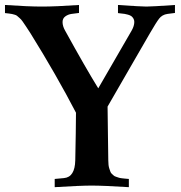

<svg xmlns="http://www.w3.org/2000/svg" viewBox="-25 -754 730 775"><path d="M371.6 -397.5 506.3 -630.4Q517.1 -649.4 517.1 -665.5Q517.1 -673.3 513.4 -679.4Q509.8 -685.5 504.9 -689Q500 -692.4 491.7 -694.8Q483.4 -697.3 477.8 -698Q472.2 -698.7 462.9 -699.7Q453.6 -700.7 451.2 -701.2V-733.9Q545.4 -727.5 565.9 -727.5Q586.9 -727.5 681.2 -733.9V-701.7L650.9 -697.8Q629.4 -694.8 616.7 -678.2L617.2 -678.7Q606.4 -665 580.6 -620.6Q557.6 -580.1 498.8 -479Q439.9 -377.9 409.2 -323.7Q409.7 -289.6 410.6 -215.3Q411.6 -141.1 412.1 -106.9Q412.1 -96.7 413.1 -88.1Q414.1 -79.6 416.5 -72.8Q418.9 -65.9 420.7 -60.8Q422.4 -55.7 427 -51.8Q431.6 -47.9 434.3 -45.2Q437 -42.5 444.1 -40.3Q451.2 -38.1 454.3 -36.9Q457.5 -35.6 466.8 -34.4Q476.1 -33.2 480 -33Q483.9 -32.7 495.1 -31.7V1.5Q391.6 -4.9 345.2 -4.9Q299.3 -4.9 195.8 1.5V-31.7L233.9 -35.2H233.4Q277.3 -39.1 278.8 -106.9Q279.8 -142.6 280.8 -215.3Q281.7 -288.1 281.7 -298.8L284.2 -294.4Q201.7 -453.1 97.7 -620.1Q87.4 -636.2 79.8 -647.5Q72.3 -658.7 66.4 -667.2Q60.5 -675.8 54 -681.2Q47.4 -686.5 44.2 -689.7Q41 -692.9 33.7 -694.8Q26.4 -696.8 23.4 -697.5Q20.5 -698.2 10.3 -699.5Q0 -700.7 -4.9 -701.2V-733.9Q89.4 -727.5 144.5 -727.5Q199.7 -727.5 293.9 -733.9V-701.7L263.7 -697.8Q249.5 -695.8 238.5 -687.7Q227.5 -679.7 227.5 -665Q227.5 -648.4 237.8 -630.4Q319.8 -481.4 371.6 -397.5Z"/></svg>

Font: Flanker
Style: Bold
Weight: 700
Designer: Flanker
Foundry: Flanker
Version: Version 2.021